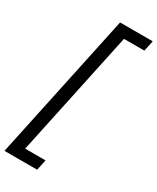

<svg xmlns="http://www.w3.org/2000/svg" viewBox="-274 -856 963 1176"><g transform="rotate(30 207.5 -267.5)"><path d="M-18 250 202 -785H433L417 -710H273L85 175H229L213 250Z"/></g></svg>

Font: Radio Canada
Style: Italic
Weight: 400
Italic angle: -12°
Designer: Charles Daoud, Etienne Aubert Bonn, Alexandre Saumier Demers, Jacques Le Bailly
Foundry: Radio-Canada
Version: Version 2.104;gftools[0.9.28.dev5+ged2979d]